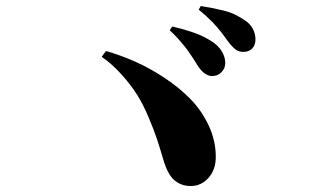

<svg xmlns="http://www.w3.org/2000/svg" viewBox="-20 -749 1040 636"><path d="M786.1 -577.1Q770.5 -577.1 759.5 -585.7Q748.5 -594.2 732.9 -615.2Q731.4 -617.2 724.1 -627.2Q716.8 -637.2 713.4 -641.6Q710 -646 701.2 -656.5Q692.4 -667 684.6 -675Q676.8 -683.1 664.6 -694.3Q652.3 -705.6 638.2 -716.8L645 -729Q664.6 -726.1 679.7 -723.1Q694.8 -720.2 718.3 -714.6Q741.7 -709 758.5 -700.7Q775.4 -692.4 792 -681.2Q808.6 -669.9 817.4 -653.8Q826.2 -637.7 826.2 -618.2Q826.2 -599.6 815.4 -588.4Q804.7 -577.1 786.1 -577.1ZM681.2 -497.1Q655.8 -498.5 633.8 -533.2Q633.3 -534.2 628.4 -542Q623.5 -549.8 622.1 -552Q620.6 -554.2 615.5 -562Q610.4 -569.8 607.9 -573.2Q605.5 -576.7 599.9 -584.5Q594.2 -592.3 590.3 -596.9Q586.4 -601.6 580.3 -608.9Q574.2 -616.2 568.8 -622.1Q563.5 -627.9 556.4 -635Q549.3 -642.1 542 -648.9L550.8 -661.1Q567.4 -657.2 579.3 -654.1Q591.3 -650.9 611.1 -644.5Q630.9 -638.2 645 -631.8Q659.2 -625.5 675.5 -615.7Q691.9 -606 702.1 -595.2Q712.4 -584.5 719.2 -570.3Q726.1 -556.2 726.1 -540Q726.1 -522 713.1 -509.3Q700.2 -496.6 681.2 -497.1ZM316.9 -561 331.1 -580.1Q380.4 -565.9 428.7 -544.4Q477.1 -522.9 525.9 -490.5Q574.7 -458 611.6 -420.2Q648.4 -382.3 671.6 -332.5Q694.8 -282.7 694.8 -229Q694.8 -187 670.7 -159.9Q646.5 -132.8 611.8 -132.8Q580.1 -132.8 557.6 -152.1Q535.2 -171.4 521 -220.2Q508.8 -261.7 499.3 -290.3Q489.7 -318.8 471.9 -361.1Q454.1 -403.3 434.3 -434.8Q414.6 -466.3 384 -500.7Q353.5 -535.2 316.9 -561Z"/></svg>

Font: Noto Serif JP Black
Style: Regular
Weight: 900
Designer: Ryoko NISHIZUKA  (kana & ideographs); Frank Grießhammer (Latin, Greek & Cyrillic); Wenlong ZHANG  (bopomofo); Sandoll Co
Foundry: Adobe Systems Incorporated
Version: Version 1.001;PS 1.001;hotconv 16.6.54;makeotf.lib2.5.65590